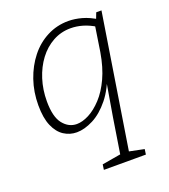

<svg xmlns="http://www.w3.org/2000/svg" viewBox="-139 -632 847 962"><g transform="rotate(-20 284.5 -151.0)"><path d="M249 230 253 202 370 182 349 207 382 -2 417 -209 432 -226Q406 -145 364 -93Q322 -41 275 -17Q228 7 187 7Q150 7 119 -13Q88 -33 69.5 -75.5Q51 -118 51 -186Q51 -257 72.5 -319.5Q94 -382 132 -430Q170 -478 222.5 -505Q275 -532 336 -532Q370 -532 408 -521.5Q446 -511 487 -485L468 -486L483 -525H511L395 208L379 182L477 202L473 230ZM201 -32Q231 -32 266 -50Q301 -68 335 -104.5Q369 -141 395 -197Q421 -253 434 -330L456 -473L465 -454Q431 -475 398.5 -484.5Q366 -494 334 -494Q283 -494 239.5 -470Q196 -446 164.5 -404Q133 -362 115.5 -307Q98 -252 98 -190Q98 -107 128 -69.5Q158 -32 201 -32Z"/></g></svg>

Font: Bitter Thin Light
Style: Italic
Weight: 300
Italic angle: -9°
Version: Version 2.002